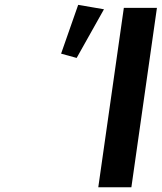

<svg xmlns="http://www.w3.org/2000/svg" viewBox="-20 -787 680 807"><path d="M532.2 0 639.6 -753.9H500.5L393.1 0ZM302.2 -543.5 417 -748 308.6 -766.6 236.8 -561.5Z"/></svg>

Font: Winston SemiBold
Style: Italic
Weight: 600
Italic angle: -8.13011°
Designer: Vernon Adams, Kim Jin-seong, David Berlow, Cristiano Sobral
Foundry: The Winston Project Authors
Version: Version 3.004